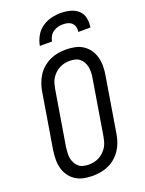

<svg xmlns="http://www.w3.org/2000/svg" viewBox="-175 -1037 850 1127"><g transform="rotate(-20 250.0 -473.5)"><path d="M203 8Q175 8 147.5 2.5Q120 -3 97.5 -17.5Q75 -32 59.5 -54Q44 -76 37 -102.5Q30 -129 30.5 -157.5Q31 -186 35 -214L92 -559Q96 -584 105 -608.5Q114 -633 128 -655Q142 -677 162.5 -694.5Q183 -712 206.5 -723Q230 -734 255.5 -738.5Q281 -743 306 -743Q334 -743 361.5 -737.5Q389 -732 411.5 -717.5Q434 -703 449.5 -681Q465 -659 472 -632.5Q479 -606 479 -577.5Q479 -549 474 -521L417 -176Q413 -151 404.5 -126.5Q396 -102 381.5 -80Q367 -58 347 -40.5Q327 -23 303 -12Q279 -1 253.5 3.5Q228 8 203 8ZM204 -62Q221 -62 237 -65.5Q253 -69 268.5 -77Q284 -85 297 -97.5Q310 -110 319 -124.5Q328 -139 332.5 -155Q337 -171 340 -187L397 -532Q400 -549 400.5 -566.5Q401 -584 398 -600Q395 -616 387 -630.5Q379 -645 367 -655Q355 -665 338.5 -669Q322 -673 305 -673Q288 -673 272 -669.5Q256 -666 240.5 -658Q225 -650 212 -637.5Q199 -625 190 -610.5Q181 -596 176.5 -580Q172 -564 169 -548L112 -203Q110 -186 109 -168.5Q108 -151 111 -135Q114 -119 122 -104.5Q130 -90 142 -80Q154 -70 170.5 -66Q187 -62 204 -62ZM171 -815Q176 -845 192 -874Q208 -903 234.5 -921.5Q261 -940 291.5 -947.5Q322 -955 352 -955Q382 -955 410.5 -947.5Q439 -940 459.5 -921.5Q480 -903 486 -874Q492 -845 487 -815H411Q414 -831 410.5 -845.5Q407 -860 396.5 -870Q386 -880 371.5 -884Q357 -888 341 -888Q325 -888 309.5 -884Q294 -880 279.5 -870Q265 -860 257.5 -845.5Q250 -831 247 -815Z"/></g></svg>

Font: Iosevka Algr
Style: Italic
Weight: 400
Italic angle: -9°
Monospace: yes
Designer: Belleve Invis
Foundry: Belleve Invis
Version: Version 26.0.2; ttfautohint (v1.8.3)